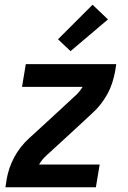

<svg xmlns="http://www.w3.org/2000/svg" viewBox="-20 -791 540 811"><path d="M3 0 8 -33Q12 -57 20 -80.5Q28 -104 40 -126.5Q52 -149 68 -169.5Q84 -190 104 -208L199 -295L294 -383Q305 -392 313.5 -402.5Q322 -413 329 -424H73L89 -520H471L466 -488Q461 -463 453.5 -439.5Q446 -416 433.5 -393.5Q421 -371 405 -350.5Q389 -330 369 -312L275 -225L179 -137Q169 -128 160 -117.5Q151 -107 145 -96H401L385 0ZM278 -575 225 -625 371 -771 436 -709Z"/></svg>

Font: Iosevka Curly
Style: Bold Italic
Weight: 700
Italic angle: -9°
Monospace: yes
Designer: Belleve Invis
Foundry: Belleve Invis
Version: Version 22.1.2; ttfautohint (v1.8.4)